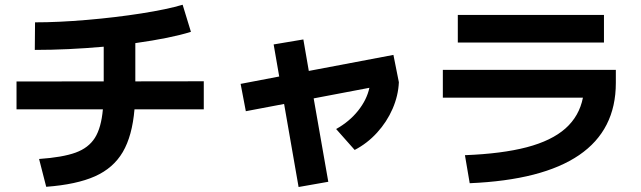

<svg xmlns="http://www.w3.org/2000/svg" viewBox="-20 -749 2633 789"><path d="M402.8 -299.8H47.9V-414.1L406.2 -414.6V-557.1Q258.8 -543.9 123 -543.9L124 -657.2Q220.2 -657.2 337.4 -667.2Q454.6 -677.2 560.5 -693.8Q666.5 -710.4 730.5 -729.5L764.6 -618.2Q682.1 -592.3 536.1 -571.8V-414.6L817.4 -415V-299.8H532.7Q523.4 -190.4 484.6 -124.3Q445.8 -58.1 370.1 -24.4Q294.4 9.3 169.9 18.6L140.6 -95.7Q237.3 -102.5 290.5 -121.8Q343.8 -141.1 369.9 -182.4Q396 -223.6 402.8 -299.8Z M968.8 -404.3 1127.4 -434.6 1104.5 -566.4 1226.6 -586.9 1249 -457.5 1596.7 -523.4 1619.1 -411.1Q1616.7 -356 1593.3 -302Q1569.8 -248 1529.5 -203.9Q1489.3 -159.7 1437.5 -132.8L1361.3 -218.8Q1415.5 -249 1451.4 -293.9Q1487.3 -338.9 1498 -388.2L1269 -344.7L1329.1 -2L1207 19.5L1147.5 -321.8L990.2 -292Z M2375.5 -347.7H1799.8V-461.9H2510.7V-408.2Q2510.7 -214.8 2360.1 -111.8Q2209.5 -8.8 1910.2 3.9L1890.6 -111.3Q2043 -117.2 2145 -144Q2247.1 -170.9 2303.7 -221.2Q2360.4 -271.5 2375.5 -347.7ZM1861.3 -687.5H2461.9V-574.2H1861.3Z"/></svg>

Font: Pretendard GOV
Style: Bold
Weight: 700
Designer: Base glyphs from Inter by Rasmus Andersson; Hangeul glyphs from Noto Sans CJK(Source Han Sans) by Jang Soo-young and Kan
Foundry: Kil Hyung-jin
Version: Version 1.309